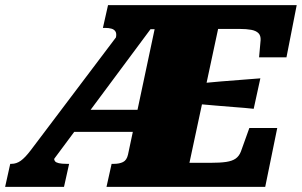

<svg xmlns="http://www.w3.org/2000/svg" viewBox="-62 -730 1179 750"><path d="M-22 -90H-17Q2 -90 19 -102Q36 -114 58 -143L391 -584Q394 -599 389 -607Q384 -615 373.5 -618Q363 -621 349 -621H340L360 -710H1097L1057 -506H950L956 -573Q957 -591 947.5 -600.5Q938 -610 919.5 -613.5Q901 -617 874 -617H790L678 -94H760Q798 -94 821.5 -97.5Q845 -101 858.5 -110.5Q872 -120 879 -138L912 -230H1021L974 0H354L374 -90H384Q404 -90 418.5 -97Q433 -104 438 -126L542 -616H526L150 -110Q149 -105 153 -100Q157 -95 168 -92.5Q179 -90 198 -90H208L188 0H-42ZM240 -301H515L502 -215H201ZM725 -405Q764 -409 802 -412Q840 -415 878.5 -418Q917 -421 955 -424L929 -305Q892 -309 855.5 -311.5Q819 -314 782 -317.5Q745 -321 708 -324Z"/></svg>

Font: Roboto Serif 20pt Black
Style: Italic
Weight: 900
Italic angle: -10°
Version: Version 1.008